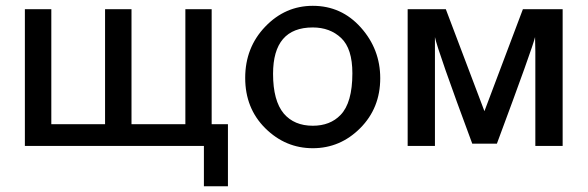

<svg xmlns="http://www.w3.org/2000/svg" viewBox="-20 -504 2030 663"><path d="M65.9 0V-472.2H157.2V-75.2H342.8V-472.2H434.1V-75.2H620.1V-472.2H710.9V-75.2H767.1V139.2H684.1V0Z M1060.1 -483.9Q1159.2 -483.9 1226.1 -408.9Q1293 -334 1293 -233.9Q1293 -130.9 1223.9 -61.5Q1154.8 7.8 1060.1 7.8Q965.8 7.8 896.2 -61Q826.7 -129.9 826.7 -234.9Q826.7 -339.8 895.8 -411.9Q964.8 -483.9 1060.1 -483.9ZM922.9 -249Q922.9 -156.2 960 -111.8Q996.1 -69.8 1060.1 -69.8Q1120.1 -69.8 1155.8 -106.9Q1196.8 -148.9 1196.8 -251Q1196.8 -335.9 1158.2 -372.6Q1119.6 -409.2 1060.1 -409.2Q922.9 -409.2 922.9 -249Z M1387.7 0V-472.2H1519.5L1652.8 -120.1L1785.6 -472.2H1922.9V0H1828.6V-327.1L1827.6 -376Q1820.8 -343.8 1695.8 -7.8H1610.8Q1490.7 -331.1 1481.9 -376V0Z"/></svg>

Font: CMU Bright
Style: SemiBold
Weight: 600
Version: Version 0.7.0